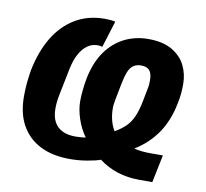

<svg xmlns="http://www.w3.org/2000/svg" viewBox="-69 -612 786 731"><g transform="rotate(10 324.5 -246.5)"><path d="M587 -63 565 44H513Q469 44 430 31.5Q391 19 358 -6Q339 1 306 6.5Q273 12 240 12Q173 12 125.5 -12Q78 -36 52.5 -81.5Q27 -127 27 -193Q27 -220 29.5 -246Q32 -272 36 -295Q51 -370 83.5 -424Q116 -478 165.5 -507.5Q215 -537 279 -537Q291 -537 302 -536Q313 -535 320 -533L288 -430Q281 -433 270 -433Q248 -433 230.5 -420.5Q213 -408 200 -384.5Q187 -361 180 -327L159 -223Q156 -208 154.5 -195Q153 -182 153 -168Q153 -137 164 -116.5Q175 -96 196 -86Q217 -76 246 -76Q257 -76 268 -77Q279 -78 286 -79Q265 -108 253 -144Q241 -180 241 -211Q241 -232 243.5 -255.5Q246 -279 250 -301Q263 -365 292.5 -406.5Q322 -448 364 -469Q406 -490 456 -490Q513 -490 548.5 -469Q584 -448 600 -415Q616 -382 616 -344Q616 -325 614.5 -307.5Q613 -290 608 -267Q595 -200 561.5 -151Q528 -102 475 -70Q491 -66 506.5 -64.5Q522 -63 538 -63ZM368 -208Q368 -182 374 -159.5Q380 -137 390 -122Q415 -136 432 -153Q449 -170 459.5 -195Q470 -220 477 -257L486 -304Q488 -312 488.5 -320Q489 -328 489 -336Q489 -362 479 -374Q469 -386 446 -386Q429 -386 417 -378Q405 -370 397.5 -352Q390 -334 384 -303L372 -241Q371 -234 369.5 -225.5Q368 -217 368 -208Z"/></g></svg>

Font: IBM Plex Sans Condensed
Style: Bold Italic
Weight: 700
Width: 3
Italic angle: -11.31°
Designer: Mike Abbink, Paul van der Laan, Pieter van Rosmalen
Foundry: Bold Monday
Version: Version 3.201